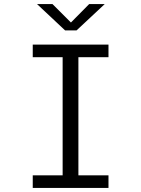

<svg xmlns="http://www.w3.org/2000/svg" viewBox="-20 -918 690 938"><path d="M140 0V-61.5H286V-638.5H140V-700H510V-638.5H363V-61.5H510V0ZM161 -898H236.5L326.5 -808L415.5 -898H491.5L354 -769.5H298Z"/></svg>

Font: Trispace Thin Light
Style: Regular
Weight: 300
Version: Version 1.210